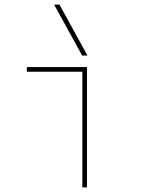

<svg xmlns="http://www.w3.org/2000/svg" viewBox="-20 -810 640 830"><path d="M336 0V-500H96V-520H356V0ZM335 -570 214 -790H237L358 -570Z"/></svg>

Font: M PLUS Code Latin Expanded Thin
Style: Regular
Weight: 250
Width: 7
Designer: Coji Morishita
Foundry: UNDERFOREST DESIGN
Version: Version 1.002; ttfautohint (v1.8.3)